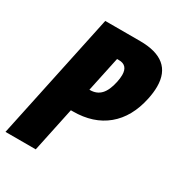

<svg xmlns="http://www.w3.org/2000/svg" viewBox="-173 -826 872 939"><g transform="rotate(30 263.0 -357.0)"><path d="M344.7 -713.9Q528.3 -713.9 528.3 -562Q528.3 -529.3 520 -490.2Q495.6 -374.5 421.4 -313Q347.2 -251.5 231.9 -251.5H220.7L167.5 0H-3.4L147.9 -713.9ZM352.1 -525.9Q352.1 -581.5 301.3 -581.5H291L249 -383.8H252.4Q289.6 -383.8 312.7 -408Q335.9 -432.1 347.2 -484.9Q352.1 -508.3 352.1 -525.9Z"/></g></svg>

Font: Open Sans Hebrew Condensed Extra Bold
Style: Italic
Weight: 800
Width: 3
Italic angle: -12°
Foundry: Ascender Corporation, Yanek Iontef
Version: Version 2.001;PS 002.001;hotconv 1.0.70;makeotf.lib2.5.58329